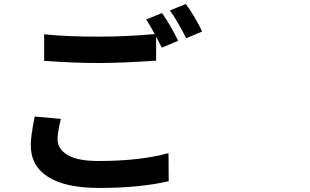

<svg xmlns="http://www.w3.org/2000/svg" viewBox="-20 -885 1540 953"><path d="M152.3 -306.6 282.2 -294.9Q265.6 -226.6 265.6 -195.3Q265.6 -145.5 315.4 -115.7Q365.2 -85.9 467.8 -85.9Q675.8 -85.9 816.4 -125L817.4 14.6Q670.9 47.9 472.7 47.9Q304.7 47.9 218.8 -6.8Q132.8 -61.5 132.8 -164.1Q132.8 -210.9 152.3 -306.6ZM705.1 -788.1 784.2 -820.3Q826.2 -759.8 864.3 -682.6L783.2 -648.4Q779.3 -656.2 769.5 -674.8Q759.8 -693.4 754.9 -703.1V-584Q588.9 -572.3 468.8 -572.3Q345.7 -572.3 199.2 -583V-714.8Q308.6 -703.1 467.8 -703.1Q606.4 -703.1 748 -715.8Q726.6 -757.8 705.1 -788.1ZM823.2 -833 902.3 -865.2Q948.2 -802.7 983.4 -728.5L904.3 -695.3Q857.4 -787.1 823.2 -833Z"/></svg>

Font: Bpmf Zihi Sans Bold
Style: Bold
Weight: 700
Foundry: But Ko
Version: Version 1.320